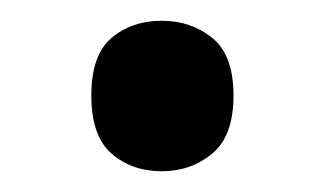

<svg xmlns="http://www.w3.org/2000/svg" viewBox="-20 -153 313 185"><path d="M68 -61Q68 -100 87.5 -116.5Q107 -133 136 -133Q164 -133 184.5 -116.5Q205 -100 205 -61Q205 -22 184.5 -5Q164 12 136 12Q107 12 87.5 -5Q68 -22 68 -61Z"/></svg>

Font: Noto Sans Kannada Medium
Style: Regular
Weight: 500
Designer: Jelle Bosma - Monotype Design Team
Foundry: Monotype Imaging Inc.
Version: Version 2.005; ttfautohint (v1.8.4.7-5d5b)